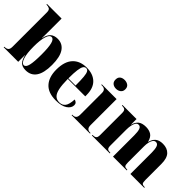

<svg xmlns="http://www.w3.org/2000/svg" viewBox="61 -1573 2382 2382"><g transform="rotate(45 1251.5 -382.5)"><path d="M409 10Q346 10 316 -21.5Q286 -53 272 -119H270V0H15V-10H21Q47 -10 67.5 -23.5Q88 -37 88 -83V-686Q88 -727 67.5 -738.5Q47 -750 18 -750H15V-760H271V-595Q271 -564 271 -517Q271 -470 270 -416H272Q285 -486 320 -517.5Q355 -549 415 -549Q501 -549 548 -479.5Q595 -410 595 -270Q595 -129 547.5 -59.5Q500 10 409 10ZM348 -19Q382 -19 396.5 -80Q411 -141 411 -270Q411 -393 395.5 -452Q380 -511 346 -511Q310 -511 290.5 -446.5Q271 -382 271 -269Q271 -148 292.5 -83.5Q314 -19 348 -19Z M937 10Q804 10 738 -62.5Q672 -135 672 -266Q672 -407 738 -479Q804 -551 923 -551Q1034 -551 1097.5 -489.5Q1161 -428 1161 -309V-285H855Q856 -182 869 -120.5Q882 -59 910.5 -31.5Q939 -4 985 -4Q1037 -4 1064.5 -40.5Q1092 -77 1096 -165Q1117 -160 1130 -147Q1143 -134 1143 -112Q1143 -62 1090.5 -26Q1038 10 937 10ZM981 -295Q981 -390 976 -443.5Q971 -497 958.5 -519Q946 -541 922 -541Q899 -541 884.5 -519Q870 -497 862.5 -443.5Q855 -390 855 -295Z M1364 -621Q1327 -621 1303 -640.5Q1279 -660 1279 -698Q1279 -738 1303 -756.5Q1327 -775 1364 -775Q1399 -775 1425 -756.5Q1451 -738 1451 -698Q1451 -660 1425 -640.5Q1399 -621 1364 -621ZM1207 0V-10H1218Q1245 -10 1261.5 -25.5Q1278 -41 1278 -84V-460Q1278 -497 1261 -511.5Q1244 -526 1218 -526H1201V-536H1460V-80Q1460 -40 1476.5 -25Q1493 -10 1519 -10H1529V0Z M1562 0V-10H1566Q1597 -10 1614 -22Q1631 -34 1631 -77V-462Q1631 -503 1614.5 -514.5Q1598 -526 1567 -526H1563V-536H1810V-439H1812Q1826 -495 1861 -523Q1896 -551 1963 -551Q2018 -551 2056 -527Q2094 -503 2111 -438H2113Q2127 -495 2162.5 -523Q2198 -551 2259 -551Q2336 -551 2379 -505.5Q2422 -460 2422 -359V-80Q2422 -34 2433.5 -22Q2445 -10 2477 -10H2481V0H2238V-374Q2238 -438 2225.5 -471.5Q2213 -505 2182 -505Q2159 -505 2144 -485Q2129 -465 2122 -432.5Q2115 -400 2115 -362V-80Q2115 -34 2127 -22Q2139 -10 2171 -10H2175V0H1933V-374Q1933 -438 1921 -471.5Q1909 -505 1879 -505Q1855 -505 1840.5 -483Q1826 -461 1819.5 -426Q1813 -391 1813 -351V-74Q1813 -33 1827.5 -21.5Q1842 -10 1873 -10H1877V0Z"/></g></svg>

Font: Noto Serif Display SemiCondensed Black
Style: Regular
Weight: 900
Width: 4
Designer: Monotype Design Team
Foundry: Monotype Imaging Inc.
Version: Version 2.009